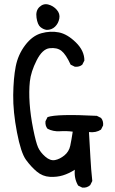

<svg xmlns="http://www.w3.org/2000/svg" viewBox="-20 -861 540 901"><path d="M366.2 19.5 346.7 9.8Q327.1 -23.4 331.1 -64.5Q303.7 -46.9 275.4 -38.1Q247.1 -29.3 213.4 -31.2Q179.7 -33.2 152.8 -55.7Q126 -78.1 102.1 -110.8Q78.1 -143.6 59.6 -240.2Q41 -336.9 42 -415Q43 -493.2 53.7 -548.8Q64.5 -604.5 98.1 -648.9Q131.8 -693.4 174.3 -705.1Q216.8 -716.8 256.3 -709Q295.9 -701.2 335.9 -662.1Q376 -623 376 -577.1L366.2 -557.6Q352.5 -545.9 331.1 -547.9L311.5 -557.6Q289.1 -606.4 268.1 -622.6Q247.1 -638.7 212.9 -634.8Q178.7 -630.9 151.9 -577.6Q125 -524.4 120.1 -478.5Q115.2 -432.6 119.1 -376Q123 -319.3 135.7 -255.9Q148.4 -192.4 158.7 -169.4Q168.9 -146.5 192.4 -126Q215.8 -105.5 238.3 -109.9Q260.7 -114.3 282.2 -131.8Q303.7 -149.4 309.6 -176.8Q315.4 -204.1 321.3 -243.2Q292 -247.1 260.7 -245.1Q229.5 -243.2 203.1 -256.8Q191.4 -270.5 193.4 -292L203.1 -311.5Q247.1 -327.1 434.6 -317.4L454.1 -307.6Q465.8 -293.9 463.9 -272.5L454.1 -252.9Q430.7 -237.3 397.5 -241.2Q401.4 -176.8 404.3 -121.6Q407.2 -66.4 413.1 -11.7L403.3 7.8Q387.7 21.5 366.2 19.5ZM199.2 -720.7Q183.6 -722.7 169.9 -733.9Q156.2 -745.1 151.4 -777.8Q146.5 -810.5 165 -828.1Q183.6 -845.7 206.5 -839.8Q229.5 -834 246.1 -815.4Q262.7 -796.9 258.3 -773.9Q253.9 -751 238.3 -735.8Q222.7 -720.7 199.2 -720.7Z"/></svg>

Font: NaikaiFont
Style: Regular-Lite
Weight: 400
Version: Version 1.67